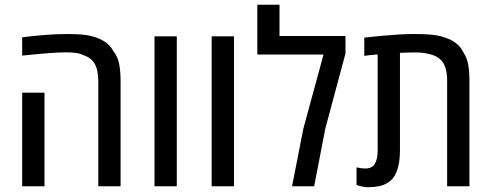

<svg xmlns="http://www.w3.org/2000/svg" viewBox="-20 -783 2065 807"><path d="M393.1 0V-441.4Q393.1 -488.8 377.9 -514.9Q362.8 -541 330.1 -551.3Q317.4 -558.1 299.1 -560.5Q280.8 -563 257.8 -563Q230 -563 186.8 -559.8Q143.6 -556.6 73.2 -549.3V-626Q92.3 -628.9 112.3 -630.9Q132.3 -632.8 153.3 -634.8Q187.5 -637.7 214.8 -638.9Q242.2 -640.1 264.2 -640.1Q310.5 -640.1 340.8 -635.7Q371.1 -631.3 396.5 -620.6Q416.5 -611.8 431.2 -599.6Q445.8 -587.4 456.1 -568.8Q474.1 -546.9 480.5 -516.1Q486.8 -485.4 486.8 -441.4V0ZM73.2 0V-393.6H167V0Z M629.4 0V-630.4H723.1V0Z M869.6 0V-630.4H963.4V0Z M1207.5 0 1254.9 -241.7 1339.8 -553.7H1061.5V-763.2H1154.8V-631.8H1432.1V-558.1L1347.7 -244.1L1300.3 0Z M1527.3 3.9Q1516.6 3.9 1504.2 1.5Q1491.7 -1 1478.5 -5.4V-79.6Q1498.5 -74.7 1515.1 -74.7Q1543.9 -74.7 1555.7 -94.7Q1567.4 -114.7 1567.4 -151.9V-554.2Q1553.2 -553.2 1539.1 -551.8Q1524.9 -550.3 1511.2 -548.3V-625Q1545.4 -628.9 1582 -632.3Q1618.7 -635.7 1654.3 -637.9Q1689.9 -640.1 1721.2 -640.1Q1761.2 -640.1 1788.6 -637.7Q1815.9 -635.3 1835.7 -629.9Q1855.5 -624.5 1873 -616.2Q1892.1 -606.4 1905.8 -593.5Q1919.4 -580.6 1928.7 -561Q1942.9 -540 1948 -510.7Q1953.1 -481.4 1953.1 -442.9V0H1859.4V-441.4Q1859.4 -495.6 1840.6 -522Q1821.8 -548.3 1782.2 -556.2Q1764.2 -561.5 1735.8 -562.5Q1723.1 -562.5 1704.3 -562.3Q1685.5 -562 1661.1 -561V-151.9Q1661.1 -124 1657.5 -100.8Q1653.8 -77.6 1646 -59.1Q1634.3 -29.8 1610.8 -15.6Q1594.7 -4.9 1573.5 -0.5Q1552.2 3.9 1527.3 3.9Z"/></svg>

Font: Open Sans SemiCondensed Medium
Style: Regular
Weight: 500
Width: 4
Designer: Monotype Design Team
Foundry: Monotype Imaging Inc.
Version: Version 3.000